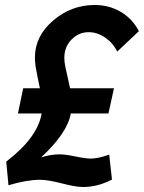

<svg xmlns="http://www.w3.org/2000/svg" viewBox="-20 -735 577 770"><path d="M336 -606Q296 -606 267 -576.5Q238 -547 238 -503Q238 -487 242 -467Q246 -447 252 -422Q258 -397 261 -381H437L415 -280H264Q250 -201 145 -104Q184 -116 219 -116Q242 -116 282.5 -107.5Q323 -99 344 -99Q374 -99 418 -115L429 -15Q372 15 313 15Q284 15 228 0.5Q172 -14 141 -14Q87 -14 14 8L5 -87Q131 -183 147 -280H52L73 -381H140Q138 -390 132 -419Q126 -448 123 -467Q120 -486 120 -504Q120 -590 193 -652.5Q266 -715 360 -715Q418 -715 465 -687Q512 -659 537 -610L450 -528Q434 -562 402 -584Q370 -606 336 -606Z"/></svg>

Font: Raleway-v4020
Style: Bold Italic
Weight: 700
Italic angle: -12°
Designer: Matt McInerney, Pablo Impallari, Rodrigo Fuenzalida
Foundry: Matt McInerney, Pablo Impallari, Rodrigo Fuenzalida
Version: Version 4.020;PS 004.020;hotconv 1.0.88;makeotf.lib2.5.64775